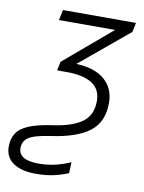

<svg xmlns="http://www.w3.org/2000/svg" viewBox="-126 -592 670 893"><g transform="rotate(10 208.5 -146.0)"><path d="M105 240Q37 240 -1.5 213.5Q-40 187 -40 137Q-40 100 -23.5 74Q-7 48 33 31Q73 14 143 4Q232 -8 279.5 -41Q327 -74 327 -142Q327 -198 285.5 -224.5Q244 -251 168 -251H120L129 -293L353 -483H88L98 -532H443L434 -488L203 -296Q290 -293 337 -252.5Q384 -212 384 -143Q384 -53 324.5 -7.5Q265 38 143 55Q67 66 41 84Q15 102 15 134Q15 191 110 191Q153 191 190 182Q227 173 260 158L258 210Q231 222 193 231Q155 240 105 240Z"/></g></svg>

Font: Noto Sans Light
Style: Italic
Weight: 300
Italic angle: -12°
Designer: Monotype Design Team
Foundry: Monotype Imaging Inc.
Version: Version 2.013; ttfautohint (v1.8.4.7-5d5b)